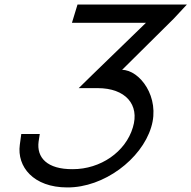

<svg xmlns="http://www.w3.org/2000/svg" viewBox="-20 -800 838 841"><path d="M335.1 -700H295.1L319.5 -780H359.5H726.5H766.5H798.5L741.8 -719L514.8 -494C590.7 -494 683.6 -375 642 -242C599.5 -103 435.3 22 274.6 21C126.2 21 53.5 -70 66.8 -166L73.2 -213H154.2L149.1 -180C139.7 -110 186 -58 299 -59C419.8 -59 530 -134 562 -242C592.6 -342 529.5 -414 407.6 -414H361.6H324.8L387.1 -475L619.2 -700Z"/></svg>

Font: Nordica Plus
Style: NordicaClassicLtExtObl
Weight: 300
Version: Version 1.01